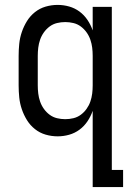

<svg xmlns="http://www.w3.org/2000/svg" viewBox="-20 -548 540 783"><path d="M246 -62Q263 -62 279.5 -66Q296 -70 309.5 -80Q323 -90 333 -104Q343 -118 348.5 -134Q354 -150 356 -166.5Q358 -183 358 -200V-320Q358 -337 356 -353.5Q354 -370 348.5 -386Q343 -402 333 -416Q323 -430 309.5 -440Q296 -450 279.5 -454Q263 -458 246 -458Q229 -458 212.5 -454Q196 -450 182.5 -440Q169 -430 159 -416Q149 -402 143.5 -386Q138 -370 136 -353.5Q134 -337 134 -320V-200Q134 -183 136 -166.5Q138 -150 143.5 -134Q149 -118 159 -104Q169 -90 182.5 -80Q196 -70 212.5 -66Q229 -62 246 -62ZM358 215V-96Q350 -73 336.5 -53Q323 -33 304 -19Q285 -5 262 1.5Q239 8 215 8Q190 8 166 1Q142 -6 122.5 -21.5Q103 -37 90 -58Q77 -79 69 -102.5Q61 -126 58.5 -150.5Q56 -175 56 -200V-320Q56 -345 58.5 -369.5Q61 -394 69 -417.5Q77 -441 90 -462Q103 -483 122.5 -498.5Q142 -514 166 -521Q190 -528 215 -528Q239 -528 262 -521.5Q285 -515 304 -501Q323 -487 336.5 -467Q350 -447 358 -424V-520H436V145H482V215Z"/></svg>

Font: Moesevka
Style: Regular
Weight: 400
Monospace: yes
Designer: Belleve Invis
Foundry: Belleve Invis
Version: Version 32.5.0; ttfautohint (v1.8.4)